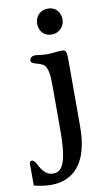

<svg xmlns="http://www.w3.org/2000/svg" viewBox="-143 -804 629 1108"><g transform="rotate(-10 171.0 -250.5)"><path d="M219.2 -602.1C264.2 -602.1 293.9 -640.1 293.9 -675.8C293.9 -715.8 270 -753.4 220.2 -753.4C175.8 -753.4 145 -720.7 145 -677.2C145 -641.1 166.5 -602.1 219.2 -602.1ZM-22.9 94.7C-30.8 94.7 -36.1 99.6 -36.1 110.4V238.3C-2 246.6 34.2 252 63 252C192.4 252 286.6 167.5 286.6 -50.8V-438C286.6 -496.1 280.3 -500.5 256.3 -500.5C227.1 -500.5 200.7 -494.6 173.8 -494.6C136.2 -494.6 120.1 -500.5 102.1 -500.5C76.7 -500.5 69.8 -483.9 69.8 -475.1C69.8 -449.2 129.9 -454.6 149.4 -428.7C163.1 -409.7 170.9 -379.4 170.4 -310.5V-50.8C170.4 156.7 133.8 189.5 86.4 189.5C57.1 189.5 29.8 174.3 2.9 117.2C-3.9 104 -13.7 94.7 -22.9 94.7Z"/></g></svg>

Font: Stoke
Style: Regular
Weight: 400
Designer: Nicole Fally
Foundry: Nicole Fally
Version: Version 1.002